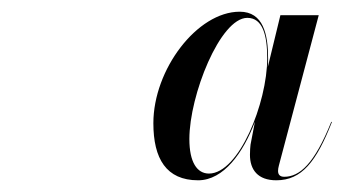

<svg xmlns="http://www.w3.org/2000/svg" viewBox="-20 -784 587 328"><path d="M547 -575.5 546 -576C517 -504 492 -482 465.5 -482C458 -482 455 -486 455 -492C455 -494.5 455.5 -498 456.5 -501.5L524.5 -758H459L437.5 -669.5C438 -674.5 438 -679.5 438 -684C438 -725 430 -764 389.5 -764C317 -764 242 -665.5 242 -573.5C242 -513 264 -476 318.5 -476C362 -476 395.5 -523 415.5 -576L408 -537C407.5 -532.5 407 -527 407 -519.5C407 -494 420.5 -476 452 -476C495.5 -476 520.5 -508 547 -575.5ZM436.5 -684.5C436.5 -608 388 -487.5 337 -487.5C316.5 -487.5 303.5 -507 303.5 -546.5C303.5 -621 356 -753.5 402.5 -753.5C429 -753.5 436.5 -723.5 436.5 -684.5Z"/></svg>

Font: Bodoni* 72pt Medium
Style: Italic
Weight: 500
Italic angle: -13°
Version: Version 2.3